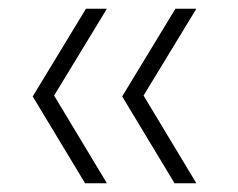

<svg xmlns="http://www.w3.org/2000/svg" viewBox="-20 -480 545 440"><path d="M382 -460H430L309 -261L430 -60H380L260 -259ZM177 -460H225L104 -261L225 -60H175L55 -259Z"/></svg>

Font: PT Root UI Web Light
Style: Regular
Weight: 300
Designer: Vitaly Kuzmin
Foundry: ParaType Ltd.
Version: Version 1.000W